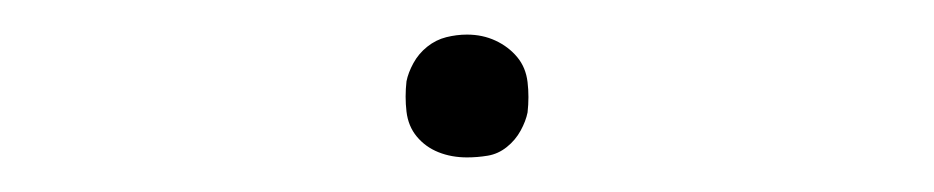

<svg xmlns="http://www.w3.org/2000/svg" viewBox="-20 -396 540 111"><path d="M250 -305Q241 -305 233.5 -308Q226 -311 221 -317Q216 -323 215 -331.5Q214 -340 215 -349Q216 -354 219 -359.5Q222 -365 227 -369Q232 -373 238 -374.5Q244 -376 250 -376Q259 -376 266.5 -372.5Q274 -369 279 -363Q284 -357 285 -348.5Q286 -340 285 -331Q284 -326 281 -320.5Q278 -315 273 -311Q268 -307 262 -306Q256 -305 250 -305Z"/></svg>

Font: Iosevka Curly Thin
Style: Italic
Weight: 100
Italic angle: -9°
Monospace: yes
Designer: Belleve Invis
Foundry: Belleve Invis
Version: Version 22.1.2; ttfautohint (v1.8.4)